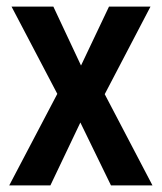

<svg xmlns="http://www.w3.org/2000/svg" viewBox="-20 -563 491 583"><path d="M154 -278 8 0H133L224 -191L317 0H443L298 -277L437 -543H311L226 -364L142 -543H15Z"/></svg>

Font: Noto Sans Sinhala UI Condensed SemiBold
Style: Regular
Weight: 600
Width: 3
Designer: Jelle Bosma - Monotype Design Team
Foundry: Monotype Imaging Inc.
Version: Version 2.006